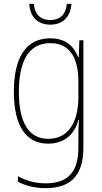

<svg xmlns="http://www.w3.org/2000/svg" viewBox="-20 -736 532 997"><path d="M351 -716H327C323 -666 296 -632 241 -632C188 -632 159 -665 156 -716H132C136 -645 179 -608 241 -608C306 -608 346 -648 351 -716ZM241 -537C111 -537 52 -432 52 -259C52 -78 118 10 230 10C314 10 368 -39 387 -114H390C387 -74 387 -49 387 -14V31C387 153 336 216 218 216C160 216 114 201 73 179V208C113 228 158 241 218 241C357 241 413 164 413 31V-527H392L389 -439H386C365 -492 325 -537 241 -537ZM241 -512C350 -512 387 -423 387 -314V-232C387 -130 353 -15 230 -15C132 -15 78 -96 78 -259C78 -414 126 -512 241 -512Z"/></svg>

Font: Noto Sans Oriya Cond Thin
Style: Regular
Weight: 100
Width: 3
Designer: Amélie Bonet and Sol Matas
Foundry: Google LLC
Version: Version 2.006